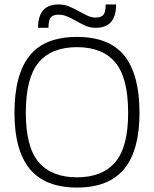

<svg xmlns="http://www.w3.org/2000/svg" viewBox="-20 -828 692 863"><path d="M243 -808Q268 -808 289.5 -799.5Q311 -791 339 -775Q365 -761 379 -755Q393 -749 410 -749Q434 -749 444.5 -761Q455 -773 455 -808H502Q502 -703 410 -703Q387 -703 367.5 -711Q348 -719 322 -734Q297 -748 279.5 -755Q262 -762 243 -762Q219 -762 208.5 -750Q198 -738 198 -703H151Q151 -808 243 -808ZM45 -321Q45 -492 112.5 -577Q180 -662 326 -662Q472 -662 539.5 -577Q607 -492 607 -321Q607 -152 538 -68.5Q469 15 326 15Q183 15 114 -68.5Q45 -152 45 -321ZM556 -321Q556 -478 498.5 -547Q441 -616 326 -616Q211 -616 153.5 -547Q96 -478 96 -321Q96 -167 154 -99Q212 -31 326 -31Q440 -31 498 -99Q556 -167 556 -321Z"/></svg>

Font: Pridi ExtraLight
Style: Regular
Weight: 275
Designer: Katatrad Team
Foundry: CadsonDemak
Version: Version 1.001